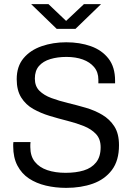

<svg xmlns="http://www.w3.org/2000/svg" viewBox="-20 -901 640 931"><path d="M301 10Q249 10 202.5 -1Q156 -12 120.5 -35.5Q85 -59 64.5 -98Q44 -137 44 -192Q44 -197 44 -202Q44 -207 45 -212H128Q127 -206 127 -200Q127 -194 127 -188Q127 -144 149 -116.5Q171 -89 209.5 -76Q248 -63 298 -63Q348 -63 386 -74.5Q424 -86 446 -113.5Q468 -141 468 -187Q468 -227 445.5 -251Q423 -275 387 -289.5Q351 -304 307.5 -315Q264 -326 221 -339Q178 -352 141.5 -372.5Q105 -393 83 -428Q61 -463 61 -517Q61 -579 94 -618.5Q127 -658 182 -677Q237 -696 301 -696Q367 -696 420.5 -677Q474 -658 506 -617Q538 -576 538 -510V-497H457V-515Q457 -551 436.5 -575.5Q416 -600 381.5 -612.5Q347 -625 302 -625Q259 -625 224 -614.5Q189 -604 169 -581Q149 -558 149 -520Q149 -483 171 -461Q193 -439 229.5 -425.5Q266 -412 309.5 -401.5Q353 -391 396 -378.5Q439 -366 475.5 -344.5Q512 -323 534.5 -288Q557 -253 557 -197Q557 -122 522.5 -76.5Q488 -31 430.5 -10.5Q373 10 301 10ZM255 -761 131 -881H215L316 -785H285L387 -881H470L346 -761Z"/></svg>

Font: Chivo Mono Medium Light
Style: Regular
Weight: 300
Monospace: yes
Version: Version 1.008